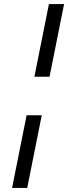

<svg xmlns="http://www.w3.org/2000/svg" viewBox="-20 -780 351 938"><path d="M148 -405 219 -760H293L222 -405ZM39 138 110 -217H184L113 138Z"/></svg>

Font: IBM Plex Sans Cond Text
Style: Italic
Weight: 450
Width: 3
Italic angle: -11°
Designer: Mike Abbink, Paul van der Laan, Pieter van Rosmalen
Foundry: Bold Monday
Version: Version 1.3